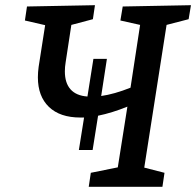

<svg xmlns="http://www.w3.org/2000/svg" viewBox="-20 -720 756 740"><path d="M707 -646 622 -624 536 -74 614 -54 606 0H322L330 -54L434 -75L471 -309Q412 -285 358 -274L337 -142H284L304 -267H290Q211 -267 168.5 -308Q126 -349 126 -422Q126 -442 129 -463L154 -623L76 -641L84 -695L346 -700L338 -646L255 -624L233 -480Q230 -462 230 -445Q230 -400 252 -375.5Q274 -351 317 -348L340 -493H392L370 -350Q420 -357 483 -382L520 -624L444 -641L453 -695L716 -700Z"/></svg>

Font: Bitter Pro Medium
Style: Italic
Weight: 500
Italic angle: -9°
Designer: Sol Matas, and Bitter project Authors
Foundry: Sol Matas
Version: Version 1.010